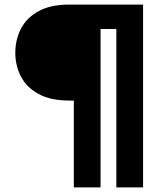

<svg xmlns="http://www.w3.org/2000/svg" viewBox="-20 -720 693 840"><path d="M303 100V-280H284Q201 -280 148.5 -309Q96 -338 71.5 -385.5Q47 -433 47 -489Q47 -546 71.5 -594Q96 -642 148.5 -671Q201 -700 284 -700H606V100H489V-593H420V100Z"/></svg>

Font: Host Grotesk ExtraBold
Style: Regular
Weight: 800
Designer: Doğukan Karapınar
Foundry: Element Type
Version: Version 1.003; ttfautohint (v1.8.4.7-5d5b)